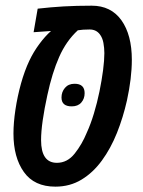

<svg xmlns="http://www.w3.org/2000/svg" viewBox="-20 -660 513 689"><path d="M178.7 9.8Q103 9.8 65.7 -42.7Q28.3 -95.2 28.3 -180.7Q28.3 -219.2 35.4 -266.6Q42.5 -314 55.4 -360.4Q68.4 -406.7 85.4 -442.4Q100.1 -473.6 121.1 -502Q142.1 -530.3 163.1 -548.8Q147.5 -547.9 131.8 -546.6Q116.2 -545.4 100.6 -544.4L115.2 -628.9Q162.6 -634.3 208.3 -637Q253.9 -639.6 309.1 -639.6Q378.4 -639.6 415.8 -587.2Q453.1 -534.7 453.1 -445.3Q453.1 -379.9 435.5 -299.3Q421.9 -238.8 399.7 -183.1Q377.4 -127.4 345.7 -84Q314 -40.5 272.5 -15.4Q231 9.8 178.7 9.8ZM184.1 -75.7Q221.7 -75.7 248 -108.9Q274.4 -142.1 291.5 -184.1Q305.2 -213.9 316.9 -252.4Q328.6 -291 336.9 -331.5Q345.2 -372.1 349.9 -408.2Q354.5 -444.3 354.5 -469.2Q354.5 -487.8 351.1 -506.1Q347.7 -524.4 338.4 -536.6Q325.2 -554.2 301.8 -554.2Q275.9 -554.2 259.3 -551.3Q217.8 -513.2 192.4 -455.8Q167 -398.4 149.9 -318.4Q139.2 -269.5 133.3 -228.3Q127.4 -187 127.4 -157.2Q127.4 -75.7 184.1 -75.7ZM237.3 -278.3Q200.7 -278.3 200.7 -310.1Q200.7 -330.1 213.1 -344.7Q225.6 -359.4 247.6 -359.4Q283.7 -359.4 283.7 -325.7Q283.7 -305.7 271.7 -292Q259.8 -278.3 237.3 -278.3Z"/></svg>

Font: Open Sans Condensed SemiBold
Style: Italic
Weight: 600
Width: 3
Italic angle: -12°
Designer: Monotype Design Team
Foundry: Monotype Imaging Inc.
Version: Version 3.000; ttfautohint (v1.8.4)